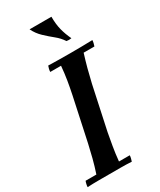

<svg xmlns="http://www.w3.org/2000/svg" viewBox="-237 -1005 900 1081"><g transform="rotate(-30 212.5 -464.5)"><path d="M-6 2Q-6 -6 -3.5 -17Q-1 -28 2 -35H72Q87 -80 98.5 -124.5Q110 -169 119 -210L179 -490Q188 -533 195 -575.5Q202 -618 206 -665H136Q136 -673 138.5 -684Q141 -695 144 -702Q178 -701 215.5 -700.5Q253 -700 287 -700Q322 -700 359 -700.5Q396 -701 431 -702Q431 -695 428.5 -684Q426 -673 423 -665H353Q339 -620 328 -579Q317 -538 306 -490L246 -210Q239 -172 231.5 -129Q224 -86 219 -35H289Q289 -28 286.5 -17Q284 -6 281 2Q247 0 210 0Q173 0 138 0Q104 0 66.5 0Q29 0 -6 2ZM155 -931H297Q297 -882 306.5 -845Q316 -808 334 -770Q318 -767 302 -770Q284 -798 256 -820.5Q228 -843 200 -869.5Q172 -896 155 -931Z"/></g></svg>

Font: Poltawski Nowy Medium
Style: Italic
Weight: 500
Italic angle: -12°
Version: Version 1.001;gftools[0.9.25]